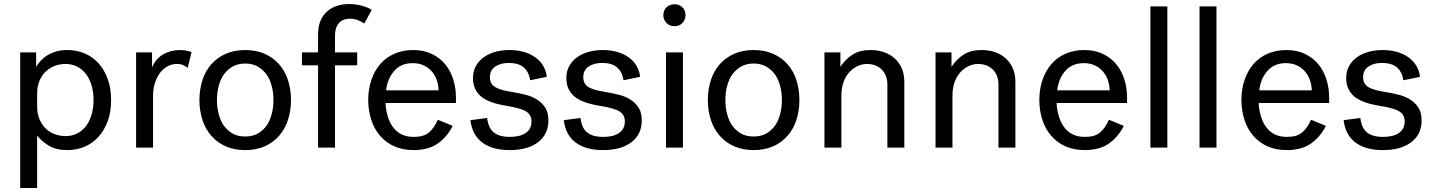

<svg xmlns="http://www.w3.org/2000/svg" viewBox="-20 -732 7109 952"><path d="M314 12.2Q258.3 12.2 222.7 -9.3Q186.5 -31.2 164.1 -60.1V200.2H80.1V-472.2H159.2V-400.9Q170.9 -419.4 183.1 -432.1Q197.3 -447.3 215.8 -458.5Q233.4 -469.2 258.8 -477.1Q281.2 -483.9 314 -483.9Q360.4 -483.9 400.4 -466.8Q439.5 -450.2 469.2 -417.5Q497.1 -386.7 514.6 -338.9Q530.8 -294.9 530.8 -235.8Q530.8 -176.8 514.6 -132.8Q497.6 -85.9 469.2 -54.7Q439 -21.5 400.4 -4.9Q360.4 12.2 314 12.2ZM164.1 -204.1Q164.1 -165 177.7 -136.2Q191.4 -107.4 211.4 -90.3Q231.4 -73.2 256.8 -64.9Q280.8 -57.1 305.2 -57.1Q336.9 -57.1 362.8 -70.3Q389.2 -84 407.2 -107.9Q424.8 -130.9 434.6 -165Q443.8 -197.3 443.8 -235.8Q443.8 -274.9 434.6 -307.1Q424.8 -340.3 407.2 -363.8Q389.2 -387.7 362.8 -401.4Q336.4 -415 305.2 -415Q280.8 -415 256.8 -407.2Q232.4 -399.4 211.4 -381.3Q190.9 -363.8 177.7 -335.9Q164.1 -307.1 164.1 -268.1Z M910.6 -395Q900.4 -403.8 887.2 -409.7Q875 -415 856.9 -415Q832.5 -415 811 -403.3Q789.1 -391.1 773.9 -371.1Q757.3 -349.6 748 -320.3Q738.8 -292 738.8 -254.9V0H654.8V-472.2H733.9V-397.9Q752.4 -441.4 789.1 -462.4Q826.7 -483.9 871.6 -483.9Q884.3 -483.9 901.4 -481.4Q915.5 -479.5 929.7 -473.1Z M1292 -465.3Q1334 -446.8 1363.3 -414.1Q1393.1 -380.4 1407.7 -335.4Q1422.9 -288.6 1422.9 -235.8Q1422.9 -183.6 1407.7 -136.7Q1393.1 -91.8 1363.3 -58.1Q1333.5 -24.4 1292 -6.3Q1249.5 12.2 1195.8 12.2Q1142.1 12.2 1099.6 -6.3Q1058.1 -24.4 1028.3 -58.1Q998.5 -91.8 983.9 -136.7Q968.8 -183.6 968.8 -235.8Q968.8 -288.6 983.9 -335.4Q998.5 -380.4 1028.3 -414.1Q1057.6 -446.8 1099.6 -465.3Q1142.1 -483.9 1195.8 -483.9Q1249.5 -483.9 1292 -465.3ZM1257.3 -69.3Q1283.2 -84 1301.3 -108.4Q1317.9 -131.3 1327.1 -166Q1335.9 -198.7 1335.9 -235.8Q1335.9 -273.4 1327.1 -306.2Q1317.9 -340.3 1301.3 -363.3Q1283.2 -387.7 1257.3 -402.3Q1231 -417 1195.8 -417Q1160.6 -417 1134.3 -402.3Q1108.4 -387.7 1090.3 -363.3Q1073.7 -340.3 1064.5 -306.2Q1055.7 -273.4 1055.7 -235.8Q1055.7 -199.2 1064.5 -166Q1073.7 -131.3 1090.3 -108.4Q1108.4 -84 1134.3 -69.3Q1159.7 -55.2 1195.8 -55.2Q1231.9 -55.2 1257.3 -69.3Z M1477.1 -472.2H1557.1V-561Q1557.1 -602.5 1570.3 -631.8Q1583 -660.2 1605.5 -678.7Q1626.5 -695.8 1654.3 -704.1Q1681.2 -711.9 1710 -711.9Q1744.6 -711.9 1774.4 -703.6Q1806.6 -694.8 1823.2 -683.1L1786.1 -615.2Q1775.4 -624 1756.8 -631.3Q1737.3 -639.2 1715.8 -639.2Q1679.2 -639.2 1660.2 -617.2Q1641.1 -595.2 1641.1 -556.2V-472.2H1751V-408.2H1641.1V0H1557.1V-408.2H1477.1Z M2224.6 -107.9Q2197.8 -54.2 2151.4 -21Q2105 12.2 2030.8 12.2Q1978 12.2 1935.5 -6.3Q1894.5 -24.4 1864.7 -58.6Q1835.4 -92.3 1820.8 -137.7Q1805.7 -184.6 1805.7 -236.8Q1805.7 -289.6 1821.3 -335.4Q1836.9 -381.3 1865.2 -414.1Q1894 -447.3 1935.1 -465.3Q1977.5 -483.9 2027.8 -483.9Q2082 -483.9 2121.6 -464.4Q2161.6 -444.8 2188 -412.6Q2213.9 -380.9 2227.5 -337.4Q2240.7 -294.9 2240.7 -249V-221.2H1891.6Q1892.1 -191.4 1901.9 -157.7Q1910.6 -126.5 1927.2 -103.5Q1944.8 -79.1 1969.7 -66.4Q1995.6 -53.2 2031.7 -53.2Q2081.1 -53.2 2106.9 -75.2Q2132.8 -97.2 2150.9 -138.2ZM2025.9 -418.9Q1968.3 -418.9 1934.6 -380.4Q1900.4 -340.8 1894.5 -284.2H2154.8Q2151.9 -346.2 2116.2 -382.8Q2081.1 -418.9 2025.9 -418.9Z M2409.2 -349.1Q2409.2 -314.9 2436.5 -299.3Q2463.4 -284.2 2519.5 -275.9Q2555.7 -270 2589.4 -261.2Q2622.6 -252.4 2647 -235.4Q2672.4 -217.8 2685.5 -194.8Q2699.2 -170.9 2699.2 -134.8Q2699.2 -66.4 2648.4 -27.3Q2597.2 12.2 2507.3 12.2Q2420.4 12.2 2370.6 -25.9Q2320.8 -64 2312.5 -136.2L2395.5 -147Q2400.9 -98.6 2427.2 -76.2Q2454.6 -53.2 2508.3 -53.2Q2559.1 -53.2 2587.4 -73.2Q2615.2 -92.8 2615.2 -129.9Q2615.2 -163.1 2588.4 -179.7Q2562.5 -195.8 2493.2 -207Q2402.8 -221.2 2364.3 -254.4Q2325.2 -288.1 2325.2 -345.2Q2325.2 -378.9 2339.8 -404.8Q2355 -431.6 2379.4 -448.7Q2403.8 -466.3 2437 -475.1Q2469.2 -483.9 2505.4 -483.9Q2582 -483.9 2632.8 -448.7Q2683.1 -413.6 2691.4 -351.1L2608.4 -334Q2603.5 -374 2577.1 -397.5Q2551.8 -419.9 2502.4 -419.9Q2462.4 -419.9 2436 -402.3Q2409.2 -384.3 2409.2 -349.1Z M2872.1 -349.1Q2872.1 -314.9 2899.4 -299.3Q2926.3 -284.2 2982.4 -275.9Q3018.6 -270 3052.2 -261.2Q3085.4 -252.4 3109.9 -235.4Q3135.3 -217.8 3148.4 -194.8Q3162.1 -170.9 3162.1 -134.8Q3162.1 -66.4 3111.3 -27.3Q3060.1 12.2 2970.2 12.2Q2883.3 12.2 2833.5 -25.9Q2783.7 -64 2775.4 -136.2L2858.4 -147Q2863.8 -98.6 2890.1 -76.2Q2917.5 -53.2 2971.2 -53.2Q3022 -53.2 3050.3 -73.2Q3078.1 -92.8 3078.1 -129.9Q3078.1 -163.1 3051.3 -179.7Q3025.4 -195.8 2956.1 -207Q2865.7 -221.2 2827.1 -254.4Q2788.1 -288.1 2788.1 -345.2Q2788.1 -378.9 2802.7 -404.8Q2817.9 -431.6 2842.3 -448.7Q2866.7 -466.3 2899.9 -475.1Q2932.1 -483.9 2968.3 -483.9Q3044.9 -483.9 3095.7 -448.7Q3146 -413.6 3154.3 -351.1L3071.3 -334Q3066.4 -374 3040 -397.5Q3014.6 -419.9 2965.3 -419.9Q2925.3 -419.9 2898.9 -402.3Q2872.1 -384.3 2872.1 -349.1Z M3269 -655.8Q3269 -681.2 3284.7 -695.8Q3300.8 -710.9 3324.2 -710.9Q3347.7 -710.9 3363.8 -695.8Q3378.9 -681.2 3378.9 -655.8Q3378.9 -633.8 3363.8 -618.2Q3348.6 -602.1 3324.2 -602.1Q3299.8 -602.1 3284.7 -618.2Q3269 -634.8 3269 -655.8ZM3282.2 -472.2H3366.2V0H3282.2Z M3813 -465.3Q3855 -446.8 3884.3 -414.1Q3914.1 -380.4 3928.7 -335.4Q3943.8 -288.6 3943.8 -235.8Q3943.8 -183.6 3928.7 -136.7Q3914.1 -91.8 3884.3 -58.1Q3854.5 -24.4 3813 -6.3Q3770.5 12.2 3716.8 12.2Q3663.1 12.2 3620.6 -6.3Q3579.1 -24.4 3549.3 -58.1Q3519.5 -91.8 3504.9 -136.7Q3489.7 -183.6 3489.7 -235.8Q3489.7 -288.6 3504.9 -335.4Q3519.5 -380.4 3549.3 -414.1Q3578.6 -446.8 3620.6 -465.3Q3663.1 -483.9 3716.8 -483.9Q3770.5 -483.9 3813 -465.3ZM3778.3 -69.3Q3804.2 -84 3822.3 -108.4Q3838.9 -131.3 3848.1 -166Q3856.9 -198.7 3856.9 -235.8Q3856.9 -273.4 3848.1 -306.2Q3838.9 -340.3 3822.3 -363.3Q3804.2 -387.7 3778.3 -402.3Q3752 -417 3716.8 -417Q3681.6 -417 3655.3 -402.3Q3629.4 -387.7 3611.3 -363.3Q3594.7 -340.3 3585.4 -306.2Q3576.7 -273.4 3576.7 -235.8Q3576.7 -199.2 3585.4 -166Q3594.7 -131.3 3611.3 -108.4Q3629.4 -84 3655.3 -69.3Q3680.7 -55.2 3716.8 -55.2Q3752.9 -55.2 3778.3 -69.3Z M4067.9 -472.2H4147V-400.9Q4171.4 -438 4207.5 -461.4Q4242.2 -483.9 4295.9 -483.9Q4331.5 -483.9 4360.8 -474.1Q4391.6 -463.9 4414.1 -444.3Q4437.5 -423.8 4450.2 -395.5Q4463.9 -365.2 4463.9 -327.1V0H4379.9V-314Q4379.9 -339.8 4370.6 -359.9Q4361.8 -379.4 4347.2 -391.6Q4332.5 -403.8 4314.9 -409.7Q4298.3 -415 4278.8 -415Q4254.4 -415 4231 -403.8Q4208 -392.6 4190.4 -373Q4172.4 -352.5 4162.1 -323.7Q4151.9 -294.4 4151.9 -256.8V0H4067.9Z M4618.7 -472.2H4697.8V-400.9Q4722.2 -438 4758.3 -461.4Q4793 -483.9 4846.7 -483.9Q4882.3 -483.9 4911.6 -474.1Q4942.4 -463.9 4964.8 -444.3Q4988.3 -423.8 5001 -395.5Q5014.6 -365.2 5014.6 -327.1V0H4930.7V-314Q4930.7 -339.8 4921.4 -359.9Q4912.6 -379.4 4897.9 -391.6Q4883.3 -403.8 4865.7 -409.7Q4849.1 -415 4829.6 -415Q4805.2 -415 4781.7 -403.8Q4758.8 -392.6 4741.2 -373Q4723.1 -352.5 4712.9 -323.7Q4702.6 -294.4 4702.6 -256.8V0H4618.7Z M5552.2 -107.9Q5525.4 -54.2 5479 -21Q5432.6 12.2 5358.4 12.2Q5305.7 12.2 5263.2 -6.3Q5222.2 -24.4 5192.4 -58.6Q5163.1 -92.3 5148.4 -137.7Q5133.3 -184.6 5133.3 -236.8Q5133.3 -289.6 5148.9 -335.4Q5164.6 -381.3 5192.9 -414.1Q5221.7 -447.3 5262.7 -465.3Q5305.2 -483.9 5355.5 -483.9Q5409.7 -483.9 5449.2 -464.4Q5489.3 -444.8 5515.6 -412.6Q5541.5 -380.9 5555.2 -337.4Q5568.4 -294.9 5568.4 -249V-221.2H5219.2Q5219.7 -191.4 5229.5 -157.7Q5238.3 -126.5 5254.9 -103.5Q5272.5 -79.1 5297.4 -66.4Q5323.2 -53.2 5359.4 -53.2Q5408.7 -53.2 5434.6 -75.2Q5460.4 -97.2 5478.5 -138.2ZM5353.5 -418.9Q5295.9 -418.9 5262.2 -380.4Q5228 -340.8 5222.2 -284.2H5482.4Q5479.5 -346.2 5443.8 -382.8Q5408.7 -418.9 5353.5 -418.9Z M5684.1 -700.2H5768.1V0H5684.1Z M5927.7 -700.2H6011.7V0H5927.7Z M6554.2 -107.9Q6527.3 -54.2 6481 -21Q6434.6 12.2 6360.4 12.2Q6307.6 12.2 6265.1 -6.3Q6224.1 -24.4 6194.3 -58.6Q6165 -92.3 6150.4 -137.7Q6135.3 -184.6 6135.3 -236.8Q6135.3 -289.6 6150.9 -335.4Q6166.5 -381.3 6194.8 -414.1Q6223.6 -447.3 6264.6 -465.3Q6307.1 -483.9 6357.4 -483.9Q6411.6 -483.9 6451.2 -464.4Q6491.2 -444.8 6517.6 -412.6Q6543.5 -380.9 6557.1 -337.4Q6570.3 -294.9 6570.3 -249V-221.2H6221.2Q6221.7 -191.4 6231.4 -157.7Q6240.2 -126.5 6256.8 -103.5Q6274.4 -79.1 6299.3 -66.4Q6325.2 -53.2 6361.3 -53.2Q6410.6 -53.2 6436.5 -75.2Q6462.4 -97.2 6480.5 -138.2ZM6355.5 -418.9Q6297.9 -418.9 6264.2 -380.4Q6230 -340.8 6224.1 -284.2H6484.4Q6481.4 -346.2 6445.8 -382.8Q6410.6 -418.9 6355.5 -418.9Z M6738.8 -349.1Q6738.8 -314.9 6766.1 -299.3Q6793 -284.2 6849.1 -275.9Q6885.3 -270 6918.9 -261.2Q6952.1 -252.4 6976.6 -235.4Q7002 -217.8 7015.1 -194.8Q7028.8 -170.9 7028.8 -134.8Q7028.8 -66.4 6978 -27.3Q6926.8 12.2 6836.9 12.2Q6750 12.2 6700.2 -25.9Q6650.4 -64 6642.1 -136.2L6725.1 -147Q6730.5 -98.6 6756.8 -76.2Q6784.2 -53.2 6837.9 -53.2Q6888.7 -53.2 6917 -73.2Q6944.8 -92.8 6944.8 -129.9Q6944.8 -163.1 6918 -179.7Q6892.1 -195.8 6822.8 -207Q6732.4 -221.2 6693.8 -254.4Q6654.8 -288.1 6654.8 -345.2Q6654.8 -378.9 6669.4 -404.8Q6684.6 -431.6 6709 -448.7Q6733.4 -466.3 6766.6 -475.1Q6798.8 -483.9 6835 -483.9Q6911.6 -483.9 6962.4 -448.7Q7012.7 -413.6 7021 -351.1L6938 -334Q6933.1 -374 6906.7 -397.5Q6881.3 -419.9 6832 -419.9Q6792 -419.9 6765.6 -402.3Q6738.8 -384.3 6738.8 -349.1Z"/></svg>

Font: Post Grotesk Regular
Style: Regular
Weight: 500
Version: 0.900; ttfautohint (v0.96) -l 8 -r 50 -G 200 -x 14 -w "gGD" 